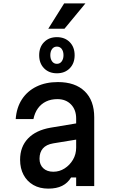

<svg xmlns="http://www.w3.org/2000/svg" viewBox="-20 -1102 690 1137"><path d="M442 -373V-277L295 -253Q254 -246 234 -223Q214 -200 214 -162Q214 -127 236 -106Q258 -85 296 -85Q332 -85 362.5 -104.5Q393 -124 412 -156Q431 -188 431 -228V-400Q431 -452 400.5 -483.5Q370 -515 320 -515Q282 -515 253 -501Q224 -487 205 -461Q186 -435 178 -397H73Q78 -465 110 -514Q142 -563 196.5 -589.5Q251 -616 323 -616Q425 -616 481.5 -561.5Q538 -507 538 -407V0H431V-51H401Q381 -18 348 -1.5Q315 15 266 15Q215 15 177.5 -6.5Q140 -28 119.5 -66.5Q99 -105 99 -156Q99 -233 146 -282Q193 -331 280 -346ZM317 -668Q270 -668 241 -697.5Q212 -727 212 -775Q212 -823 241 -852.5Q270 -882 317 -882Q364 -882 393 -852.5Q422 -823 422 -775Q422 -727 393 -697.5Q364 -668 317 -668ZM317 -724Q335 -724 345.5 -738.5Q356 -753 356 -775Q356 -798 345.5 -812Q335 -826 317 -826Q299 -826 288.5 -812Q278 -798 278 -775Q278 -753 288.5 -738.5Q299 -724 317 -724ZM266 -932 360 -1082H486L362 -932Z"/></svg>

Font: Martian Mono SemiCondensed
Style: Regular
Weight: 400
Width: 4
Designer: Roman Shamin
Foundry: Evil Martians
Version: Version 1.000